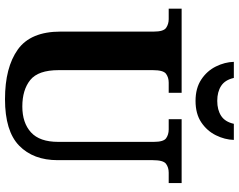

<svg xmlns="http://www.w3.org/2000/svg" viewBox="-116 -852 978 787"><g transform="rotate(90 373.5 -459.0)"><path d="M387 10Q257 10 183.5 -42.5Q110 -95 110 -218V-600Q110 -640 94.5 -650.5Q79 -661 59 -661H16V-714H361V-661H319Q298 -661 283 -650Q268 -639 268 -596V-210Q268 -126 308.5 -93.5Q349 -61 417 -61Q484 -61 523 -96.5Q562 -132 562 -208V-600Q562 -640 547 -650.5Q532 -661 511 -661H469V-714H731V-661H688Q667 -661 652 -650Q637 -639 637 -596V-206Q637 -106 577.5 -48Q518 10 387 10ZM394 -771Q342 -771 306.5 -794.5Q271 -818 253 -854.5Q235 -891 234 -928H300Q308 -892 332.5 -876Q357 -860 394 -860Q431 -860 455.5 -876Q480 -892 488 -928H554Q553 -891 535 -854.5Q517 -818 482 -794.5Q447 -771 394 -771Z"/></g></svg>

Font: Noto Serif Tibetan
Style: Bold
Weight: 700
Designer: Monotype Design Team
Foundry: Monotype Imaging Inc.
Version: Version 2.103; ttfautohint (v1.8.4.7-5d5b)